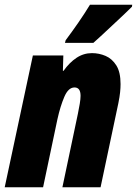

<svg xmlns="http://www.w3.org/2000/svg" viewBox="-33 -786 575 806"><path d="M-13.2 0 105 -553.2H232.9L231 -488.8H233.9Q258.3 -523.4 288.1 -543.2Q317.9 -563 353 -563Q382.8 -563 410.2 -551.3Q437.5 -539.6 455.3 -511.5Q473.1 -483.4 473.1 -433.1Q473.1 -418 471.2 -398.7Q469.2 -379.4 463.9 -353L389.2 0H229L293.9 -308.1Q298.3 -329.6 301.8 -350.1Q305.2 -370.6 305.2 -383.8Q305.2 -418.9 279.8 -418.9Q253.9 -418.9 237.1 -379.6Q220.2 -340.3 208 -285.2L147.9 0ZM239.7 -606 242.7 -617.2Q270 -653.8 295.4 -690.4Q320.8 -727.1 344.7 -766.1H522L521 -757.8Q509.8 -746.1 487.1 -724.9Q464.4 -703.6 438.5 -679.4Q412.6 -655.3 390.9 -635Q369.1 -614.7 358.9 -606Z"/></svg>

Font: Open Sans Condensed ExtraBold
Style: Italic
Weight: 800
Width: 3
Italic angle: -12°
Designer: Monotype Design Team
Foundry: Monotype Imaging Inc.
Version: Version 3.003; ttfautohint (v1.8.4)